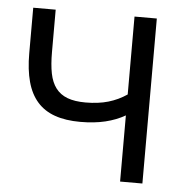

<svg xmlns="http://www.w3.org/2000/svg" viewBox="-44 -583 602 626"><g transform="rotate(5 257.0 -270.0)"><path d="M371.5 0V-216.5Q343 -200 306.8 -191.2Q270.5 -182.5 225 -182.5Q177 -182.5 142 -194.8Q107 -207 84.2 -232.8Q61.5 -258.5 50.8 -297.8Q40 -337 40 -391V-540H113.5V-401Q113.5 -360.5 119.2 -331.5Q125 -302.5 139.2 -283.8Q153.5 -265 177.2 -256Q201 -247 236.5 -247Q278.5 -247 311 -256.5Q343.5 -266 371.5 -285V-540H444.5V0Z"/></g></svg>

Font: Vela Sans
Style: Regular
Weight: 400
Designer: Principal design: Mikhail Sharanda - project Manrope.
Design modification: Ravid Balaliev
Foundry: Mikhail Sharanda
Version: Version 1.001;August 23, 2023;FontCreator 14.0.0.2901 64-bit